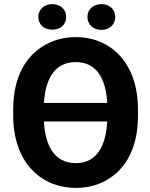

<svg xmlns="http://www.w3.org/2000/svg" viewBox="-20 -901 727 931"><path d="M649 -339V-371C649 -481 617 -568 565 -627C517 -681 445 -721 347 -721C302 -721 261 -712 224 -696C111 -646 44 -534 44 -371V-339C44 -230 77 -142 129 -84C177 -30 251 10 348 10C393 10 433 2 470 -14C583 -64 649 -176 649 -339ZM193 -312H500C494 -201 454 -110 348 -110C240 -110 199 -200 193 -312ZM500 -402H193C200 -512 241 -600 347 -600C453 -600 494 -512 500 -402ZM234 -757C272 -757 301 -781 301 -819C301 -856 272 -881 234 -881C196 -881 166 -857 166 -819C166 -780 195 -757 234 -757ZM472 -756C510 -756 539 -781 539 -819C539 -856 510 -881 472 -881C434 -881 404 -857 404 -819C404 -781 433 -756 472 -756Z"/></svg>

Font: Asimov
Style: Regular
Weight: 500
Designer: Google
Version: Version 2.000980; 2014